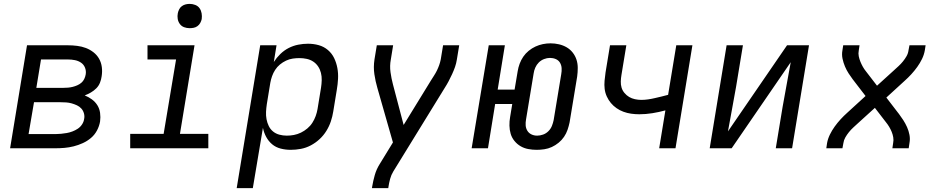

<svg xmlns="http://www.w3.org/2000/svg" viewBox="-20 -763 4840 988"><path d="M32 0 119 -530H329Q353 -530 377 -527Q401 -524 422 -516Q443 -508 461 -494Q479 -480 490 -460.5Q501 -441 504 -417.5Q507 -394 503 -370Q501 -354 494.5 -337.5Q488 -321 475.5 -308.5Q463 -296 447.5 -287Q432 -278 416 -272Q436 -264 453 -251.5Q470 -239 481 -221.5Q492 -204 495 -182Q498 -160 495 -138Q491 -114 479 -91.5Q467 -69 448 -53Q429 -37 406 -26.5Q383 -16 359 -10Q335 -4 311.5 -2Q288 0 265 0ZM307 -311Q319 -311 330.5 -312Q342 -313 354 -316Q366 -319 377.5 -324Q389 -329 398.5 -337Q408 -345 413.5 -356.5Q419 -368 421 -380Q424 -398 417.5 -414.5Q411 -431 397 -440.5Q383 -450 365.5 -453.5Q348 -457 329 -457H191L167 -311ZM127 -73H265Q279 -73 294 -74.5Q309 -76 323.5 -78.5Q338 -81 352.5 -86.5Q367 -92 380 -100.5Q393 -109 402 -122.5Q411 -136 413 -151Q416 -165 412 -179.5Q408 -194 398.5 -204.5Q389 -215 376 -221Q363 -227 349 -231Q335 -235 320 -236Q305 -237 290 -237H155Z M650 0V-74H822L886 -457H739V-530H981L906 -74H1052V0ZM956 -618Q941 -618 927.5 -623Q914 -628 905.5 -639.5Q897 -651 894.5 -665.5Q892 -680 895 -695Q897 -705 902 -715Q907 -725 916 -731.5Q925 -738 935.5 -740.5Q946 -743 956 -743Q971 -743 985 -737.5Q999 -732 1007 -720.5Q1015 -709 1017.5 -694.5Q1020 -680 1018 -665Q1016 -655 1010.5 -645Q1005 -635 996 -628.5Q987 -622 976.5 -620Q966 -618 956 -618Z M1198 205 1319 -530H1403L1389 -444Q1403 -466 1422.5 -485Q1442 -504 1465.5 -516Q1489 -528 1514.5 -533Q1540 -538 1565 -538Q1565 -538 1565 -538Q1565 -538 1565 -538Q1594 -538 1620.5 -530.5Q1647 -523 1667.5 -505.5Q1688 -488 1699.5 -464Q1711 -440 1716 -413Q1721 -386 1719.5 -357.5Q1718 -329 1713 -300L1695 -190Q1691 -164 1682.5 -138.5Q1674 -113 1659.5 -89.5Q1645 -66 1624.5 -47Q1604 -28 1579.5 -15Q1555 -2 1528.5 3Q1502 8 1476 8Q1449 8 1424 1.5Q1399 -5 1380.5 -20.5Q1362 -36 1350 -58Q1338 -80 1333 -105L1281 205ZM1456 -65Q1474 -65 1492.5 -68.5Q1511 -72 1528.5 -80.5Q1546 -89 1561.5 -102Q1577 -115 1587.5 -131.5Q1598 -148 1604.5 -166Q1611 -184 1614 -202L1632 -312Q1635 -331 1635.5 -350.5Q1636 -370 1631.5 -388Q1627 -406 1617 -421Q1607 -436 1592 -446Q1577 -456 1558.5 -460Q1540 -464 1521 -464Q1504 -464 1486.5 -461.5Q1469 -459 1452 -451Q1435 -443 1420.5 -431Q1406 -419 1396 -403.5Q1386 -388 1380 -371Q1374 -354 1371 -337L1353 -227Q1350 -207 1349 -187.5Q1348 -168 1351.5 -149.5Q1355 -131 1363 -114.5Q1371 -98 1385 -86.5Q1399 -75 1417.5 -70Q1436 -65 1456 -65Z M1894 205 1895 198Q1900 168 1908.5 138Q1917 108 1934 81L2002 -30L1922 -310Q1912 -344 1906.5 -381Q1901 -418 1907 -457L1919 -530H2003L1991 -456Q1985 -424 1989.5 -391.5Q1994 -359 2002 -329L2057 -120L2197 -348Q2205 -361 2213.5 -374Q2222 -387 2228.5 -400.5Q2235 -414 2240 -428Q2245 -442 2248 -457L2260 -530H2343L2331 -457Q2328 -437 2321.5 -418.5Q2315 -400 2306.5 -381.5Q2298 -363 2288.5 -345Q2279 -327 2268 -310L2004 119Q1993 137 1987.5 157.5Q1982 178 1979 198L1978 205Z M2742 8Q2720 8 2698.5 4Q2677 0 2659 -10.5Q2641 -21 2627.5 -37.5Q2614 -54 2608 -74Q2602 -94 2601.5 -116.5Q2601 -139 2605 -161L2616 -228H2528L2491 0H2407L2495 -530H2578L2541 -302H2628L2644 -397Q2647 -416 2654 -435Q2661 -454 2672.5 -471Q2684 -488 2700.5 -501.5Q2717 -515 2735.5 -523.5Q2754 -532 2773.5 -536Q2793 -540 2813 -540Q2835 -540 2856.5 -535Q2878 -530 2896 -519.5Q2914 -509 2927 -492.5Q2940 -476 2946.5 -456Q2953 -436 2953 -413.5Q2953 -391 2950 -369L2911 -133Q2907 -114 2900.5 -95Q2894 -76 2882.5 -59Q2871 -42 2854.5 -28.5Q2838 -15 2819.5 -6.5Q2801 2 2781 5Q2761 8 2742 8ZM2744 -65Q2759 -65 2774.5 -70.5Q2790 -76 2802 -88Q2814 -100 2820 -115Q2826 -130 2829 -145L2868 -381Q2871 -397 2870 -412.5Q2869 -428 2861.5 -440.5Q2854 -453 2840 -459Q2826 -465 2810 -465Q2795 -465 2779.5 -459Q2764 -453 2752.5 -441.5Q2741 -430 2734.5 -415Q2728 -400 2726 -385L2687 -149Q2684 -133 2685 -118Q2686 -103 2693.5 -90.5Q2701 -78 2714.5 -71.5Q2728 -65 2744 -65Z M3372 0 3404 -195Q3371 -186 3337 -180.5Q3303 -175 3270 -175Q3248 -175 3227.5 -178Q3207 -181 3188 -188Q3169 -195 3152.5 -206.5Q3136 -218 3123.5 -233Q3111 -248 3102.5 -266.5Q3094 -285 3091.5 -305.5Q3089 -326 3091 -347.5Q3093 -369 3096 -390L3119 -530H3203L3178 -378Q3175 -361 3174.5 -344Q3174 -327 3178.5 -312Q3183 -297 3193.5 -284.5Q3204 -272 3217.5 -264Q3231 -256 3247.5 -252.5Q3264 -249 3280 -249Q3297 -249 3314.5 -251.5Q3332 -254 3349 -258Q3366 -262 3383 -266Q3400 -270 3418 -275L3460 -530H3543L3456 0Z M3632 0 3719 -530H3803L3768 -318Q3758 -260 3747 -202Q3736 -144 3726 -87L4030 -530H4143L4056 0H3972L4007 -212Q4017 -270 4028 -328Q4039 -386 4049 -443L3745 0Z M4232 0 4236 -27Q4240 -49 4250.5 -70.5Q4261 -92 4275 -111.5Q4289 -131 4305.5 -149Q4322 -167 4340 -183L4434 -269L4371 -351Q4371 -351 4371 -351.5Q4371 -352 4371 -352H4370Q4358 -368 4347 -385Q4336 -402 4328 -421Q4320 -440 4315.5 -461Q4311 -482 4315 -504L4319 -530H4403L4399 -503Q4396 -488 4399 -473.5Q4402 -459 4407.5 -445.5Q4413 -432 4420 -419.5Q4427 -407 4436 -396L4493 -322L4580 -401Q4592 -412 4604 -423Q4616 -434 4626.5 -447Q4637 -460 4645 -474Q4653 -488 4655 -504L4660 -530H4743L4739 -504Q4735 -481 4724.5 -459.5Q4714 -438 4700 -418.5Q4686 -399 4669.5 -381Q4653 -363 4635 -347L4541 -261L4604 -179Q4604 -179 4604.5 -178.5Q4605 -178 4605 -178Q4617 -162 4628 -145Q4639 -128 4647.5 -109Q4656 -90 4660 -69Q4664 -48 4660 -27L4656 0H4572L4576 -27Q4579 -42 4576.5 -56.5Q4574 -71 4568.5 -84.5Q4563 -98 4555.5 -110.5Q4548 -123 4539 -134L4482 -208L4395 -129Q4383 -118 4371 -107Q4359 -96 4348.5 -83Q4338 -70 4330 -56Q4322 -42 4320 -27L4315 0Z"/></svg>

Font: Iosevka Curly Extended Oblique
Style: Regular
Weight: 400
Width: 7
Italic angle: -9°
Monospace: yes
Designer: Belleve Invis
Foundry: Belleve Invis
Version: Version 11.1.0; ttfautohint (v1.8.3)